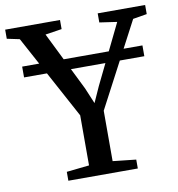

<svg xmlns="http://www.w3.org/2000/svg" viewBox="-97 -818 826 893"><g transform="rotate(-10 316.5 -371.5)"><path d="M261 -53.5V-290L46 -687.5L-13.5 -700V-743H245.5V-700L167.5 -688L305 -409.5L336.5 -334.5L370 -409L506 -688L423.5 -700V-743H647.5V-700L581.5 -689L372.5 -292V-54L482 -42V0H154V-42ZM602.5 -560V-509H34.5V-560Z"/></g></svg>

Font: Merriweather 48pt
Style: Regular
Weight: 400
Version: Version 2.100